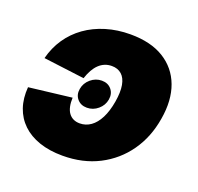

<svg xmlns="http://www.w3.org/2000/svg" viewBox="-103 -659 804 781"><g transform="rotate(20 299.0 -268.5)"><path d="M269 -207Q242.7 -207 227.3 -224.9Q211.9 -242.7 216.3 -269Q220.7 -295.4 241.9 -313.5Q263.2 -331.5 289.6 -331.5Q316.4 -331.5 331.5 -313.5Q346.7 -295.4 342.3 -269Q337.9 -242.7 316.9 -224.9Q295.9 -207 269 -207ZM242.7 10.3Q185.5 10.3 141.6 -4.9Q97.7 -20 68.4 -48.1Q39.1 -76.2 25.6 -115.5Q12.2 -154.8 16.1 -203.6L201.2 -225.6Q200.2 -204.1 203.9 -187.5Q207.5 -170.9 215.6 -159.9Q223.6 -148.9 235.6 -143.1Q247.6 -137.2 263.7 -137.2Q289.6 -137.2 311 -152.3Q332.5 -167.5 347.7 -197.3Q362.8 -227.1 370.1 -270Q377.4 -313.5 372.1 -342.8Q366.7 -372.1 350.1 -386.7Q333.5 -401.4 307.6 -401.4Q291.5 -401.4 277.6 -395.8Q263.7 -390.1 252.2 -379.2Q240.7 -368.2 231.7 -352.3Q222.7 -336.4 215.8 -315.4L38.6 -337.9Q50.8 -385.7 77.1 -424.6Q103.5 -463.4 142.1 -491Q180.7 -518.6 229.7 -533.4Q278.8 -548.3 335 -548.3Q422.9 -548.3 480 -513.2Q537.1 -478 560.5 -415.3Q584 -352.5 569.8 -269Q556.2 -185.5 512 -122.8Q467.8 -60.1 399.2 -24.9Q330.6 10.3 242.7 10.3Z"/></g></svg>

Font: Inter 17pt Black
Style: Italic
Weight: 900
Italic angle: -9.3988°
Version: Version 4.001;git-66647c0bb